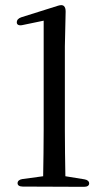

<svg xmlns="http://www.w3.org/2000/svg" viewBox="-20 -735 392 743"><path d="M48 -26C48 -18 55 -13 68 -13L305 -12C318 -12 325 -17 325 -25C325 -33 319 -39 307 -41L233 -53C232 -113 231 -173 231 -232V-555L234 -690C234 -701 232 -707 227 -712C222 -716 215 -716 205 -713L62 -668C51 -664 45 -658 45 -648C45 -639 54 -635 67 -638L149 -655V-232C149 -173 148 -113 147 -53L66 -42C54 -40 48 -34 48 -26Z"/></svg>

Font: 寒蝉锦书宋 CompactLight
Style: Bold
Weight: 400
Width: 4
Designer: 寒蝉锦书宋{Warren} 思源宋体{Ryoko NISHIZUKA 西塚涼子 (kana & ideographs); Frank Grießhammer (Latin, Greek & Cyrillic); Wenlong ZHANG 
Foundry: Adobe & ChillType
Version: Version 2.000;Glyphs 3.1.1 (3135)